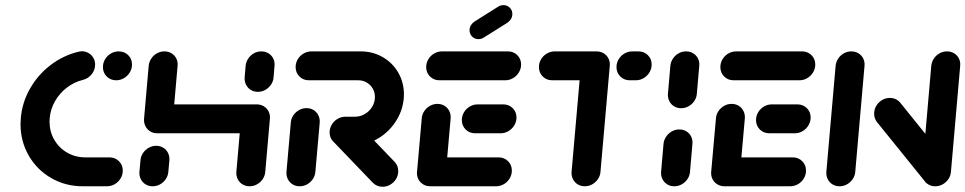

<svg xmlns="http://www.w3.org/2000/svg" viewBox="-20 -716 3711 738"><path d="M58.9 -239.3Q58.9 -250.7 60 -262.2Q65.2 -322.6 95.6 -375.7Q125.9 -428.9 174.4 -465.9Q223 -503 281.1 -517Q288.5 -518.9 294.8 -518.9Q308.5 -518.9 320.2 -512.2Q331.9 -505.6 338.7 -493.9Q345.6 -482.2 345.6 -468.1Q345.6 -447 332.2 -430.4Q318.9 -413.7 298.5 -408.9Q265.2 -400.7 237.2 -379.4Q209.3 -358.1 191.7 -327.6Q174.1 -297 171.1 -262.2Q170.4 -253.3 170.4 -248.5Q170.4 -210.4 188.5 -178.9Q206.7 -147.4 238.1 -129.3Q269.6 -111.1 308.5 -111.1H400.7Q422.6 -111.1 437.2 -96.5Q451.9 -81.9 451.9 -60.4Q451.9 -44.1 443.5 -30.2Q435.2 -16.3 421.1 -8.1Q407 0 391.1 0H298.9Q231.5 0 176.7 -31.7Q121.9 -63.3 90.4 -118.1Q58.9 -173 58.9 -239.3ZM375.6 -458.1Q375.6 -474.4 383.9 -488.3Q392.2 -502.2 406.3 -510.4Q420.4 -518.5 436.3 -518.5Q458.1 -518.5 472.8 -504.1Q487.4 -489.6 487.4 -468.1Q487.4 -451.9 479.1 -438Q470.7 -424.1 456.7 -415.7Q442.6 -407.4 426.7 -407.4Q404.8 -407.4 390.2 -422Q375.6 -436.7 375.6 -458.1Z M566.7 0Q551.5 0 539.4 -7.4Q527.4 -14.8 521.1 -27.6Q514.8 -40.4 515.9 -55.6L520 -100Q521.1 -115.2 529.8 -128Q538.5 -140.7 551.9 -148.1Q565.2 -155.6 580.4 -155.6Q595.6 -155.6 607.6 -148.1Q619.6 -140.7 625.9 -128Q632.2 -115.2 631.1 -100L627 -55.6Q625.9 -40.4 617.2 -27.6Q608.5 -14.8 595.2 -7.4Q581.9 0 566.7 0ZM611.9 -518.5Q627 -518.5 639.3 -511.1Q651.5 -503.7 657.8 -490.9Q664.1 -478.1 662.6 -463L644.8 -259.3Q643.7 -244.1 635 -231.3Q626.3 -218.5 613 -211.1Q599.6 -203.7 584.4 -203.7Q569.3 -203.7 557.2 -211.1Q545.2 -218.5 538.9 -231.3Q532.6 -244.1 533.7 -259.3L551.5 -463Q553 -478.1 561.5 -490.9Q570 -503.7 583.3 -511.1Q596.7 -518.5 611.9 -518.5ZM957 -203.7H584.4L594.1 -314.8H966.7ZM966.7 -314.8Q981.9 -314.8 994.1 -307.4Q1006.3 -300 1012.6 -287.2Q1018.9 -274.4 1017.4 -259.3L999.6 -55.6Q998.5 -40.4 989.8 -27.6Q981.1 -14.8 967.8 -7.4Q954.4 0 939.3 0Q924.1 0 912 -7.4Q900 -14.8 893.7 -27.6Q887.4 -40.4 888.5 -55.6L906.3 -259.3Q907.8 -274.4 916.3 -287.2Q924.8 -300 938.1 -307.4Q951.5 -314.8 966.7 -314.8ZM971.1 -363Q955.9 -363 943.9 -370.4Q931.9 -377.8 925.6 -390.6Q919.3 -403.3 920.4 -418.5L924.1 -463Q925.6 -478.1 934.1 -490.9Q942.6 -503.7 955.9 -511.1Q969.3 -518.5 984.4 -518.5Q999.6 -518.5 1011.9 -511.1Q1024.1 -503.7 1030.4 -490.9Q1036.7 -478.1 1035.2 -463L1031.5 -418.5Q1030.4 -403.3 1021.7 -390.6Q1013 -377.8 999.6 -370.4Q986.3 -363 971.1 -363Z M1131.9 0Q1116.7 0 1104.6 -7.4Q1092.6 -14.8 1086.3 -27.6Q1080 -40.4 1081.1 -55.6L1097.8 -244.8Q1098.9 -260 1107.6 -272.8Q1116.3 -285.6 1129.6 -293Q1143 -300.4 1158.1 -300.4Q1173.3 -300.4 1185.4 -293Q1197.4 -285.6 1203.7 -272.8Q1210 -260 1208.9 -244.8L1192.2 -55.6Q1191.1 -40.4 1182.4 -27.6Q1173.7 -14.8 1160.4 -7.4Q1147 0 1131.9 0ZM1510.7 -57.8Q1510.7 -41.9 1502.4 -28.1Q1494.1 -14.4 1480.2 -6.3Q1466.3 1.9 1450.4 1.9Q1439.3 1.9 1429.6 -2.2Q1420 -6.3 1413 -13.7L1261.5 -171.5Q1247 -186.7 1247 -206.7Q1247 -223 1255.4 -236.9Q1263.7 -250.7 1277.8 -259.1Q1291.9 -267.4 1307.8 -267.4Q1318.5 -267.4 1328.3 -263.3Q1338.1 -259.3 1344.8 -252.2L1497 -93.7Q1510.7 -79.3 1510.7 -57.8ZM1247 -207Q1247 -223.3 1255.4 -237.2Q1263.7 -251.1 1277.8 -259.3Q1291.9 -267.4 1307.8 -267.4H1344.4Q1364.8 -267.4 1382.4 -277.8Q1400 -288.1 1410.6 -305.6Q1421.1 -323 1421.1 -343.3Q1421.1 -361.1 1412.6 -375.7Q1404.1 -390.4 1389.4 -398.9Q1374.8 -407.4 1356.7 -407.4H1167.4Q1145.6 -407.4 1130.9 -422Q1116.3 -436.7 1116.3 -458.1Q1116.3 -474.4 1124.6 -488.3Q1133 -502.2 1147 -510.4Q1161.1 -518.5 1177 -518.5H1366.3Q1413 -518.5 1451.1 -496.5Q1489.3 -474.4 1510.9 -436.7Q1532.6 -398.9 1532.6 -353Q1532.6 -347.8 1531.9 -337.4Q1527.4 -288.1 1499.4 -246.5Q1471.5 -204.8 1427.8 -180.6Q1384.1 -156.3 1334.8 -156.3H1298.1Q1276.3 -156.3 1261.7 -170.9Q1247 -185.6 1247 -207Z M1582.6 -51.9 1601.1 -261.1Q1602.2 -276.3 1610.9 -289.1Q1619.6 -301.9 1633 -309.3Q1646.3 -316.7 1661.5 -316.7Q1676.7 -316.7 1688.7 -309.3Q1700.7 -301.9 1707 -289.1Q1713.3 -276.3 1712.2 -261.1L1693.7 -51.9ZM1947.4 -60.4Q1947.4 -44.1 1939.1 -30.2Q1930.7 -16.3 1916.7 -8.1Q1902.6 0 1886.7 0H1633.7Q1611.9 0 1597.2 -14.6Q1582.6 -29.3 1582.6 -50.7Q1582.6 -67 1590.9 -80.9Q1599.3 -94.8 1613.3 -103Q1627.4 -111.1 1643.3 -111.1H1896.3Q1918.1 -111.1 1932.8 -96.5Q1947.4 -81.9 1947.4 -60.4ZM1755.2 -254.4Q1755.2 -270.7 1763.5 -284.6Q1771.9 -298.5 1785.9 -306.7Q1800 -314.8 1815.9 -314.8H1914.1Q1935.9 -314.8 1950.6 -300.4Q1965.2 -285.9 1965.2 -264.4Q1965.2 -248.1 1956.9 -234.3Q1948.5 -220.4 1934.4 -212Q1920.4 -203.7 1904.4 -203.7H1806.3Q1784.4 -203.7 1769.8 -218.3Q1755.2 -233 1755.2 -254.4ZM1618.1 -458.1Q1618.1 -474.4 1626.5 -488.3Q1634.8 -502.2 1648.9 -510.4Q1663 -518.5 1678.9 -518.5H1931.9Q1953.7 -518.5 1968.3 -504.1Q1983 -489.6 1983 -468.1Q1983 -451.9 1974.6 -438Q1966.3 -424.1 1952.2 -415.7Q1938.1 -407.4 1922.2 -407.4H1669.3Q1647.4 -407.4 1632.8 -422Q1618.1 -436.7 1618.1 -458.1ZM1818.9 -565.6Q1804.4 -565.6 1794.6 -575.6Q1784.8 -585.6 1784.8 -600Q1784.8 -610 1790 -618.7Q1795.2 -627.4 1803.7 -633L1894.1 -690Q1903.7 -696.3 1915.2 -696.3Q1929.6 -696.3 1939.4 -686.5Q1949.3 -676.7 1949.3 -662.6Q1949.3 -652.2 1944.3 -643.5Q1939.3 -634.8 1930.7 -628.9L1840 -571.9Q1830.4 -565.6 1818.9 -565.6Z M2323.7 -461.5 2288.1 -55.6Q2287 -40.4 2278.3 -27.6Q2269.6 -14.8 2256.3 -7.4Q2243 0 2227.8 0Q2212.6 0 2200.6 -7.4Q2188.5 -14.8 2182.2 -27.6Q2175.9 -40.4 2177 -55.6L2212.6 -461.5ZM2051.5 -458.1Q2051.5 -474.4 2059.8 -488.3Q2068.1 -502.2 2082.2 -510.4Q2096.3 -518.5 2112.2 -518.5H2273Q2294.8 -518.5 2309.4 -504.1Q2324.1 -489.6 2324.1 -468.1Q2324.1 -451.9 2315.7 -438Q2307.4 -424.1 2293.3 -415.7Q2279.3 -407.4 2263.3 -407.4H2102.6Q2080.7 -407.4 2066.1 -422Q2051.5 -436.7 2051.5 -458.1ZM2349.6 -458.1Q2349.6 -474.4 2358 -488.3Q2366.3 -502.2 2380.4 -510.4Q2394.4 -518.5 2410.4 -518.5H2433.7Q2455.6 -518.5 2470.2 -504.1Q2484.8 -489.6 2484.8 -468.1Q2484.8 -451.9 2476.5 -438Q2468.1 -424.1 2454.1 -415.7Q2440 -407.4 2424.1 -407.4H2400.7Q2378.9 -407.4 2364.3 -422Q2349.6 -436.7 2349.6 -458.1Z M2571.9 0Q2556.7 0 2544.6 -7.4Q2532.6 -14.8 2526.3 -27.6Q2520 -40.4 2521.1 -55.6L2530.4 -163Q2531.9 -178.1 2540.6 -190.9Q2549.3 -203.7 2562.6 -211.1Q2575.9 -218.5 2591.1 -218.5Q2606.3 -218.5 2618.3 -211.1Q2630.4 -203.7 2636.7 -190.9Q2643 -178.1 2641.5 -163L2632.2 -55.6Q2631.1 -40.4 2622.4 -27.6Q2613.7 -14.8 2600.4 -7.4Q2587 0 2571.9 0ZM2598.1 -300Q2583 -300 2570.9 -307.4Q2558.9 -314.8 2552.6 -327.6Q2546.3 -340.4 2547.4 -355.6L2556.7 -463Q2558.1 -478.1 2566.7 -490.9Q2575.2 -503.7 2588.5 -511.1Q2601.9 -518.5 2617 -518.5Q2632.2 -518.5 2644.4 -511.1Q2656.7 -503.7 2663 -490.9Q2669.3 -478.1 2667.8 -463L2658.5 -355.6Q2657.4 -340.4 2648.7 -327.6Q2640 -314.8 2626.7 -307.4Q2613.3 -300 2598.1 -300Z M2713.3 -51.9 2731.9 -261.1Q2733 -276.3 2741.7 -289.1Q2750.4 -301.9 2763.7 -309.3Q2777 -316.7 2792.2 -316.7Q2807.4 -316.7 2819.4 -309.3Q2831.5 -301.9 2837.8 -289.1Q2844.1 -276.3 2843 -261.1L2824.4 -51.9ZM3078.1 -60.4Q3078.1 -44.1 3069.8 -30.2Q3061.5 -16.3 3047.4 -8.1Q3033.3 0 3017.4 0H2764.4Q2742.6 0 2728 -14.6Q2713.3 -29.3 2713.3 -50.7Q2713.3 -67 2721.7 -80.9Q2730 -94.8 2744.1 -103Q2758.1 -111.1 2774.1 -111.1H3027Q3048.9 -111.1 3063.5 -96.5Q3078.1 -81.9 3078.1 -60.4ZM2885.9 -254.4Q2885.9 -270.7 2894.3 -284.6Q2902.6 -298.5 2916.7 -306.7Q2930.7 -314.8 2946.7 -314.8H3044.8Q3066.7 -314.8 3081.3 -300.4Q3095.9 -285.9 3095.9 -264.4Q3095.9 -248.1 3087.6 -234.3Q3079.3 -220.4 3065.2 -212Q3051.1 -203.7 3035.2 -203.7H2937Q2915.2 -203.7 2900.6 -218.3Q2885.9 -233 2885.9 -254.4ZM2748.9 -458.1Q2748.9 -474.4 2757.2 -488.3Q2765.6 -502.2 2779.6 -510.4Q2793.7 -518.5 2809.6 -518.5H3062.6Q3084.4 -518.5 3099.1 -504.1Q3113.7 -489.6 3113.7 -468.1Q3113.7 -451.9 3105.4 -438Q3097 -424.1 3083 -415.7Q3068.9 -407.4 3053 -407.4H2800Q2778.1 -407.4 2763.5 -422Q2748.9 -436.7 2748.9 -458.1Z M3207 0Q3191.9 0 3179.8 -7.4Q3167.8 -14.8 3161.5 -27.6Q3155.2 -40.4 3156.3 -55.6L3191.9 -463Q3193.3 -478.1 3201.9 -490.9Q3210.4 -503.7 3223.7 -511.1Q3237 -518.5 3252.2 -518.5Q3267.4 -518.5 3279.6 -511.1Q3291.9 -503.7 3298.1 -490.9Q3304.4 -478.1 3303 -463L3267.4 -55.6Q3266.3 -40.4 3257.6 -27.6Q3248.9 -14.8 3235.6 -7.4Q3222.2 0 3207 0ZM3340 -279.6Q3340 -295.6 3348.3 -309.4Q3356.7 -323.3 3370.6 -331.5Q3384.4 -339.6 3400.4 -339.6Q3412.6 -339.6 3423 -334.8Q3433.3 -330 3440.4 -321.1L3628.5 -88.1L3538.9 -14.1L3350.7 -247Q3340 -260.7 3340 -279.6ZM3574.8 0Q3559.6 0 3547.6 -7.4Q3535.6 -14.8 3529.3 -27.6Q3523 -40.4 3524.1 -55.6L3559.6 -463Q3561.1 -478.1 3569.6 -490.9Q3578.1 -503.7 3591.5 -511.1Q3604.8 -518.5 3620 -518.5Q3635.2 -518.5 3647.4 -511.1Q3659.6 -503.7 3665.9 -490.9Q3672.2 -478.1 3670.7 -463L3635.2 -55.6Q3634.1 -40.4 3625.4 -27.6Q3616.7 -14.8 3603.3 -7.4Q3590 0 3574.8 0Z"/></svg>

Font: 26F Galaxy Sans Black
Style: Italic
Weight: 900
Italic angle: -5°
Designer: C₂₉H₂₅N₃O₅
Version: Version 1.200